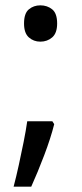

<svg xmlns="http://www.w3.org/2000/svg" viewBox="-20 -570 308 719"><path d="M31 129Q41 91 50.5 47.5Q60 4 68.5 -38.5Q77 -81 82 -116H176L183 -105Q170 -53 145.5 11.5Q121 76 97 129ZM131 -414Q106 -414 88 -430Q70 -446 70 -482Q70 -520 88 -535Q106 -550 131 -550Q157 -550 175.5 -535Q194 -520 194 -482Q194 -446 175.5 -430Q157 -414 131 -414Z"/></svg>

Font: Noto Sans Adlam
Style: Regular
Weight: 400
Designer: Mark Jamra, Neil Patel
Foundry: JamraPatel LLC
Version: Version 3.001